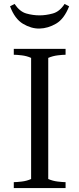

<svg xmlns="http://www.w3.org/2000/svg" viewBox="-20 -955 403 975"><path d="M50 0V-30Q64 -30 90 -33Q116 -36 138 -46V-661Q116 -671 90 -674Q64 -677 50 -677V-707H313V-677Q299 -677 273.5 -674Q248 -671 225 -661V-46Q248 -36 273.5 -33Q299 -30 313 -30V0ZM181 -810Q139 -809 97 -834Q55 -859 31 -923L54 -935Q80 -896 113.5 -886.5Q147 -877 181 -877Q213 -877 248 -886.5Q283 -896 308 -935L331 -923Q306 -859 265 -835Q224 -811 181 -810Z"/></svg>

Font: Joan
Style: Regular
Weight: 400
Designer: Paolo Biagini
Version: Version 1.001; ttfautohint (v1.8.4.7-5d5b);gftools[0.9.30]